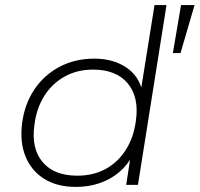

<svg xmlns="http://www.w3.org/2000/svg" viewBox="-20 -725 783 753"><path d="M278 8Q204 8 153.5 -23.5Q103 -55 80 -111.5Q57 -168 67 -244Q77 -318 115 -374.5Q153 -431 213.5 -463Q274 -495 350 -495Q422 -495 473 -462Q524 -429 538 -368H532L586 -705H633L521 0H475L493 -118H501Q481 -78 447 -49.5Q413 -21 370 -6.5Q327 8 278 8ZM283 -36Q347 -36 395.5 -63Q444 -90 474.5 -139Q505 -188 513 -252Q526 -344 481 -398Q436 -452 345 -452Q282 -452 233 -424.5Q184 -397 153.5 -348.5Q123 -300 115 -235Q102 -143 147 -89.5Q192 -36 283 -36ZM658 -517 690 -705H743L688 -517Z"/></svg>

Font: Nunito Sans 10pt SemiExpanded ExtraLight
Style: Italic
Weight: 250
Width: 6
Italic angle: -9°
Designer: Vernon Adams
Foundry: Vernon Adams
Version: Version 3.101;gftools[0.9.27]